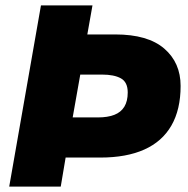

<svg xmlns="http://www.w3.org/2000/svg" viewBox="-20 -688 692 708"><path d="M14 0 131 -668H321L302 -561H405Q525 -561 585.5 -509Q646 -457 646 -371Q646 -284 612 -225Q578 -166 512 -136.5Q446 -107 350 -107H222L204 0ZM248 -255H341Q377 -255 401.5 -264.5Q426 -274 438.5 -294.5Q451 -315 451 -347Q451 -385 426 -399Q401 -413 356 -413H276Z"/></svg>

Font: Gantari Black
Style: Italic
Weight: 900
Italic angle: -10°
Version: Version 1.000